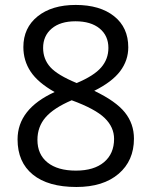

<svg xmlns="http://www.w3.org/2000/svg" viewBox="-20 -744 612 774"><path d="M285.2 -724.1Q382.8 -724.1 439.9 -678.7Q497.1 -633.3 497.1 -553.2Q497.1 -500.5 464.4 -457Q431.6 -413.6 359.9 -377.9Q446.8 -336.4 483.4 -290.8Q520 -245.1 520 -185.1Q520 -96.2 458 -43.2Q396 9.8 288.1 9.8Q173.8 9.8 112.3 -40.3Q50.8 -90.3 50.8 -182.1Q50.8 -304.7 200.2 -373Q132.8 -411.1 103.5 -455.3Q74.2 -499.5 74.2 -554.2Q74.2 -631.8 131.6 -678Q189 -724.1 285.2 -724.1ZM130.9 -180.2Q130.9 -121.6 171.6 -88.9Q212.4 -56.2 286.1 -56.2Q358.9 -56.2 399.4 -90.3Q439.9 -124.5 439.9 -184.1Q439.9 -231.4 401.9 -268.3Q363.8 -305.2 269 -339.8Q196.3 -308.6 163.6 -270.8Q130.9 -232.9 130.9 -180.2ZM284.2 -658.2Q223.1 -658.2 188.5 -628.9Q153.8 -599.6 153.8 -550.8Q153.8 -505.9 182.6 -473.6Q211.4 -441.4 289.1 -409.2Q358.9 -438.5 387.9 -472.2Q417 -505.9 417 -550.8Q417 -600.1 381.6 -629.2Q346.2 -658.2 284.2 -658.2Z"/></svg>

Font: QFn4     
Style: Regular
Weight: 400
Foundry: Ascender Corporation
Version: Version 1.10